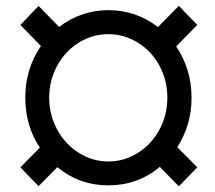

<svg xmlns="http://www.w3.org/2000/svg" viewBox="-20 -638 753 671"><path d="M151.9 -296.9Q151.9 -236.8 179.9 -185.1Q208 -133.3 255.9 -103.5Q303.7 -73.7 358.9 -73.7Q414.1 -73.7 461.9 -103.8Q509.8 -133.8 537.4 -185.3Q564.9 -236.8 564.9 -296.9Q564.9 -356.4 537.4 -408Q509.8 -459.5 461.7 -489Q413.6 -518.6 358.9 -518.6Q303.7 -518.6 255.9 -489.3Q208 -460 179.9 -408.2Q151.9 -356.4 151.9 -296.9ZM538.6 -54.7Q460.9 9.8 358.9 9.8Q257.8 9.8 180.2 -53.7L114.7 12.7L51.3 -53.2L119.1 -122.1Q68.4 -198.2 68.4 -296.9Q68.4 -397.5 123 -477.1L51.3 -550.8L114.7 -617.2L186.5 -543.9Q263.7 -602.5 358.9 -602.5Q454.6 -602.5 532.2 -543.5L605 -617.7L669.4 -550.8L595.7 -475.6Q649.4 -396 649.4 -296.9Q649.4 -201.2 599.6 -123.5L669.4 -53.2L605 13.2Z"/></svg>

Font: MAUL
Style: Regular
Weight: 400
Designer: MAUL
Version: Version 1.0; 2020; ttfautohint (v1.8.3)